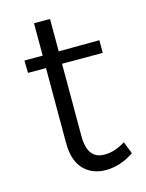

<svg xmlns="http://www.w3.org/2000/svg" viewBox="-102 -707 588 774"><g transform="rotate(-15 192.5 -320.5)"><path d="M341.8 -86.9 361.8 -36.1Q307.1 1.5 246.1 2.9Q186.5 2.9 151.4 -34.2Q116.2 -71.3 116.2 -145V-457H41L40 -508.8H116.2V-644H183.1V-508.8L353 -509.8V-457H183.1V-155.8Q183.1 -105.5 201.7 -81.8Q220.2 -58.1 256.8 -59.1Q297.4 -59.1 341.8 -86.9Z"/></g></svg>

Font: Montserrat arm Light
Style: Regular
Weight: 300
Designer: Julieta Ulanovsky
Foundry: Julieta Ulanovsky
Version: Version 6.000;PS 006.000;hotconv 1.0.88;makeotf.lib2.5.64775